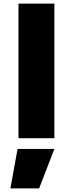

<svg xmlns="http://www.w3.org/2000/svg" viewBox="-20 -770 406 1070"><path d="M83 0V-750H283V0ZM38 280 78 60H283L198 280Z"/></svg>

Font: Mplus 1p Black
Style: Regular
Weight: 900
Version: Version 1.061